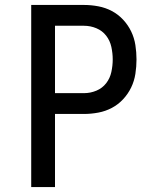

<svg xmlns="http://www.w3.org/2000/svg" viewBox="-20 -755 640 775"><path d="M106 0V-735H319Q348 -735 377 -729.5Q406 -724 431.5 -710.5Q457 -697 477 -675.5Q497 -654 509.5 -628Q522 -602 526.5 -573Q531 -544 531 -515Q531 -486 526.5 -457Q522 -428 509.5 -402Q497 -376 477 -354.5Q457 -333 431.5 -319.5Q406 -306 377 -300.5Q348 -295 319 -295H202V0ZM202 -379H319Q345 -379 369 -389Q393 -399 408.5 -419Q424 -439 429.5 -464.5Q435 -490 435 -515Q435 -540 429.5 -565.5Q424 -591 408.5 -611Q393 -631 369 -641Q345 -651 319 -651H202Z"/></svg>

Font: Iosevka Medium Extended
Style: Regular
Weight: 500
Width: 7
Monospace: yes
Designer: Belleve Invis
Foundry: Belleve Invis
Version: Version 32.5.0; ttfautohint (v1.8.4)